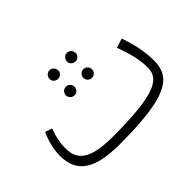

<svg xmlns="http://www.w3.org/2000/svg" viewBox="-103 -803 1066 1066"><g transform="rotate(-45 430.0 -270.5)"><path d="M348 -486C367 -486 382 -501 382 -518C382 -538 367 -554 348 -554C329 -554 314 -538 314 -518C314 -501 329 -486 348 -486ZM485 -486C504 -486 519 -501 519 -518C519 -538 504 -554 485 -554C466 -554 451 -538 451 -518C451 -501 466 -486 485 -486ZM348 -357C367 -357 382 -372 382 -391C382 -410 367 -425 348 -425C329 -425 314 -410 314 -391C314 -372 329 -357 348 -357ZM485 -357C504 -357 519 -372 519 -391C519 -410 504 -425 485 -425C466 -425 451 -410 451 -391C451 -372 466 -357 485 -357ZM756 -395 701 -377C731 -299 745 -233 745 -179C745 -90 669 -44 337 -44C169 -44 104 -86 104 -183C104 -226 112 -269 130 -315L89 -329C65 -278 53 -223 53 -176C53 -49 133 13 332 13C705 13 797 -48 797 -182C797 -246 784 -316 756 -395Z"/></g></svg>

Font: FiraGO Light
Style: Regular
Weight: 300
Designer: bBox Type
Foundry: bBox Type GmbH
Version: Version 1.001;PS 001.001;hotconv 1.0.88;makeotf.lib2.5.64775